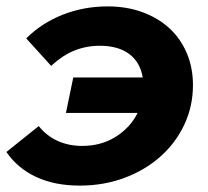

<svg xmlns="http://www.w3.org/2000/svg" viewBox="-35 -569 651 600"><path d="M194 -327H411Q403 -375 368.5 -400.5Q334 -426 277 -426Q235 -426 197.5 -411Q160 -396 125 -363L47 -449Q95 -497 161 -523Q227 -549 301 -549Q361 -549 410 -531Q459 -513 494 -481Q529 -449 548.5 -403.5Q568 -358 568 -303Q568 -237 541 -179.5Q514 -122 466 -79.5Q418 -37 353.5 -13Q289 11 214 11Q136 11 78 -16Q20 -43 -15 -94L86 -175Q111 -144 145.5 -128.5Q180 -113 222 -113Q281 -113 326.5 -141.5Q372 -170 395 -216H171Z"/></svg>

Font: Argentum Sans SemiBold
Style: Italic
Weight: 600
Italic angle: -11°
Designer: Julieta Ulanovsky (font), Cristiano Sobral (main changes and remaster)
Foundry: Julieta Ulanovsky (font), Cristiano Sobral (main changes and remaster)
Version: Version 2.007;June 15, 2022;FontCreator 14.0.0.2814 64-bit; 